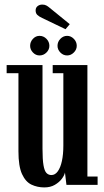

<svg xmlns="http://www.w3.org/2000/svg" viewBox="-20 -807 456 838"><path d="M173.5 11Q143 11 117.2 -1.2Q91.5 -13.5 76 -47.5Q60.5 -81.5 60.5 -146.5V-487.5H9V-523H165.5V-158Q165.5 -111 169.8 -86Q174 -61 182.8 -52Q191.5 -43 204.5 -43Q220.5 -43 232.2 -59.2Q244 -75.5 250.2 -104.2Q256.5 -133 256.5 -172V-487.5H210V-523H361.5V-36.5H406V0H270L263.5 -54Q261 -41.5 249.8 -26.5Q238.5 -11.5 219.2 -0.2Q200 11 173.5 11ZM273 -565Q256 -565 243.5 -577.8Q231 -590.5 231 -607Q231 -624.5 243.5 -637.5Q256 -650.5 273 -650.5Q289.5 -650.5 302.2 -637.5Q315 -624.5 315 -607Q315 -590.5 302.2 -577.8Q289.5 -565 273 -565ZM152.5 -565Q136 -565 123.8 -577.8Q111.5 -590.5 111.5 -607Q111.5 -624.5 123.8 -637.5Q136 -650.5 152.5 -650.5Q170 -650.5 182.8 -637.5Q195.5 -624.5 195.5 -607Q195.5 -590.5 182.8 -577.8Q170 -565 152.5 -565ZM266 -679.5 164 -728.5Q150 -735 142.8 -742Q135.5 -749 135.5 -761.5Q135.5 -773.5 144 -780.2Q152.5 -787 164.5 -787Q175 -787 182 -783.2Q189 -779.5 196 -773.5L284.5 -701.5Z"/></svg>

Font: Imbue Thin 10pt SemiBold
Style: Regular
Weight: 600
Version: Version 1.102